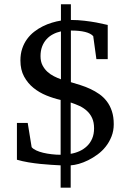

<svg xmlns="http://www.w3.org/2000/svg" viewBox="-20 -763 603 886"><path d="M414.1 -170.9Q414.1 -198.2 405.3 -217.8Q396.5 -237.3 381.3 -251.2Q366.2 -265.1 346.7 -274.2Q327.1 -283.2 306.2 -290V-53.2Q327.1 -56.6 346.7 -65.4Q366.2 -74.2 381.3 -88.6Q396.5 -103 405.3 -123.5Q414.1 -144 414.1 -170.9ZM261.2 -618.2Q241.2 -613.8 224.1 -604.7Q207 -595.7 194.3 -581.5Q181.6 -567.4 174.3 -548.1Q167 -528.8 167 -503.9Q167 -479.5 176 -461.9Q185.1 -444.3 198.7 -431.9Q212.4 -419.4 229 -411.1Q245.6 -402.8 261.2 -397ZM504.9 -189.9Q504.9 -159.2 494.6 -133.3Q484.4 -107.4 468 -86.7Q451.7 -65.9 430.4 -50.3Q409.2 -34.7 387 -23.7Q364.7 -12.7 343.8 -6.8Q322.8 -1 306.2 0V103H259.8V0Q241.2 -1 216.8 -2.4Q192.4 -3.9 165.8 -6.6Q139.2 -9.3 111.3 -13.9Q83.5 -18.6 58.1 -25.9V-195.8H107.9L126 -84Q132.8 -75.7 146.7 -69.1Q160.6 -62.5 179 -58.1Q197.3 -53.7 218.3 -51.3Q239.3 -48.8 259.8 -48.8V-301.8Q227.1 -309.1 194.1 -322.5Q161.1 -335.9 134.5 -357.4Q107.9 -378.9 91.1 -409.9Q74.2 -440.9 74.2 -483.9Q74.2 -514.2 82.5 -538.8Q90.8 -563.5 105 -582.8Q119.1 -602.1 137.9 -616.7Q156.7 -631.3 177.5 -641.6Q198.2 -651.9 220 -658.4Q241.7 -665 261.2 -668V-743.2H307.1V-670.9Q339.4 -670.9 369.9 -667.2Q400.4 -663.6 424.3 -659.2Q452.1 -653.8 477.1 -647.9V-490.2H424.8L410.2 -596.2Q386.7 -622.1 307.1 -622.1V-383.8Q328.6 -377.4 351.8 -370.1Q375 -362.8 397 -352.5Q418.9 -342.3 438.5 -328.6Q458 -314.9 472.9 -295.4Q487.8 -275.9 496.3 -250Q504.9 -224.1 504.9 -189.9Z"/></svg>

Font: BabelStone Ogham
Style: Regular
Weight: 400
Designer: Andrew West
Foundry: BabelStone
Version: Version 2.02 March 14, 2022